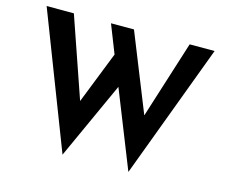

<svg xmlns="http://www.w3.org/2000/svg" viewBox="-106 -871 1230 1049"><g transform="rotate(15 509.5 -347.0)"><path d="M34 -728H188L345 -274L461 -568L398 -728H528L704 -289L843 -728H984L700 32L527 -403L328 34Z"/></g></svg>

Font: Reem Kufi SemiBold
Style: Regular
Weight: 600
Designer: Khaled Hosny
Version: Version 1.001